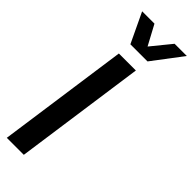

<svg xmlns="http://www.w3.org/2000/svg" viewBox="-325 -1019 1037 1037"><g transform="rotate(45 193.5 -500.0)"><path d="M45.9 -1000H140.1L201.2 -886.2L293.9 -1000H387.2L257.8 -829.1H127ZM118.2 -750H248L142.1 0H12.2Z"/></g></svg>

Font: Oakes Grotesk
Style: SemiBold Italic
Weight: 600
Designer: Samuel Oakes
Foundry: Samuel Oakes
Version: Version 1.0 | wf-rip DC20170320